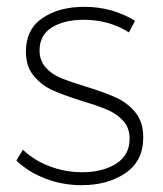

<svg xmlns="http://www.w3.org/2000/svg" viewBox="-20 -542 477 563"><path d="M226 -484Q168 -484 132 -461.5Q96 -439 96 -394Q96 -364 114 -344Q132 -324 159 -313Q186 -302 232 -288Q287 -271 320 -256Q353 -241 376.5 -213Q400 -185 400 -139Q400 -70 348 -34.5Q296 1 219 1Q164 1 114 -18Q64 -37 28 -71L47 -103Q81 -71 126.5 -54Q172 -37 221 -37Q281 -37 320.5 -62Q360 -87 360 -135Q360 -167 341.5 -187.5Q323 -208 295 -220Q267 -232 220 -246Q166 -263 134 -277.5Q102 -292 79 -319.5Q56 -347 56 -391Q56 -456 104.5 -489Q153 -522 227 -522Q309 -522 376 -481L358 -447Q300 -484 226 -484Z"/></svg>

Font: TypoPRO Montserrat
Style: Regular
Weight: 275
Designer: Julieta Ulanovsky
Foundry: Julieta Ulanovsky
Version: Version 6.001